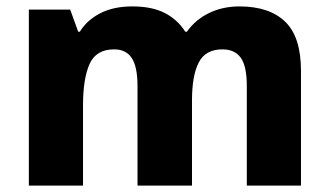

<svg xmlns="http://www.w3.org/2000/svg" viewBox="-20 -579 1026 599"><path d="M727 -559Q820 -559 869.5 -511.5Q919 -464 919 -358V0H750V-310Q750 -373 731 -399Q712 -425 674 -425Q621 -425 600 -384Q579 -343 579 -266V0H409V-310Q409 -371 391 -398Q373 -425 336 -425Q280 -425 259.5 -379.5Q239 -334 239 -250V0H70V-549H199L224 -480H229Q251 -516 292.5 -537.5Q334 -559 393 -559Q454 -559 494 -538.5Q534 -518 558 -480H563Q590 -518 632.5 -538.5Q675 -559 727 -559Z"/></svg>

Font: Noto Sans Cherokee ExtraBold
Style: Regular
Weight: 800
Designer: Monotype Design Team
Foundry: Monotype Imaging Inc.
Version: Version 2.001; ttfautohint (v1.8.4.7-5d5b)